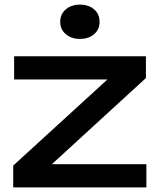

<svg xmlns="http://www.w3.org/2000/svg" viewBox="-20 -809 690 829"><path d="M37 0V-94L479 -498L560 -466H41V-566H610V-472L169 -68L99 -100H612V0ZM325 -641Q288 -641 264 -661.5Q240 -682 240 -715Q240 -748 264 -768.5Q288 -789 325 -789Q363 -789 386.5 -768.5Q410 -748 410 -715Q410 -682 386.5 -661.5Q363 -641 325 -641Z"/></svg>

Font: Bounded
Style: Regular
Weight: 400
Designer: Vlad Churkin
Version: Version 1.0